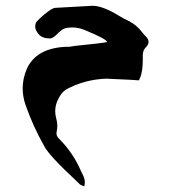

<svg xmlns="http://www.w3.org/2000/svg" viewBox="-20 -386 598 674"><path d="M275.9 268.1Q265.1 264.6 260.3 261.2L248.5 249.5Q153.3 161.1 135.7 127.9Q95.2 56.2 68.8 -20Q59.6 -47.9 59.6 -75.7Q59.6 -110.8 74.7 -145.5Q106.4 -213.9 202.6 -221.2L213.4 -221.7H217.8Q225.1 -221.7 231.9 -223.1Q238.8 -224.6 254.4 -226.1Q338.4 -234.4 355.5 -238.3V-238.8Q355.5 -248.5 275.9 -281.2L274.4 -281.7Q254.4 -289.6 233.9 -289.6Q207.5 -289.6 196.8 -280.8L183.6 -269.5Q166.5 -251 155.8 -251Q128.4 -251 116 -265.6Q103.5 -280.3 103.5 -293Q103.5 -300.3 106.9 -308.1Q109.4 -311.5 121.8 -323.2Q134.3 -335 149.4 -346.2Q164.6 -357.4 173.3 -358.4L304.7 -365.7Q339.4 -365.7 394.5 -332.5Q414.1 -320.3 433.6 -311.5Q460 -297.9 480 -271.5Q484.9 -265.1 491.7 -258.3Q501.5 -248.5 501.5 -238.8Q501.5 -230 492.9 -220.9Q484.4 -211.9 482.7 -203.6Q481 -195.3 481 -188L481.4 -182.6Q481.4 -133.8 471.7 -113.3L467.8 -104L435.5 -106L361.8 -109.4Q359.9 -109.9 353 -109.9Q275.9 -106.9 211.9 -71.8Q196.3 -61 187.5 -43.9Q173.8 -20.5 173.8 4.4Q173.8 17.1 177.5 30Q181.2 43 181.2 55.7Q181.2 64.9 179.2 74.2Q178.2 78.1 178.2 81.5Q178.2 93.3 189 102.5Q238.8 153.8 264.6 215.3L270 226.1Q277.8 241.2 277.8 253.9Q277.8 260.3 275.9 268.1Z"/></svg>

Font: Kurland
Style: Regular
Weight: 400
Designer: GGBot
Version: 0.22